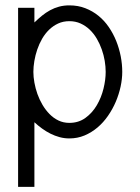

<svg xmlns="http://www.w3.org/2000/svg" viewBox="-20 -518 534 730"><path d="M48.8 192.4V-488.3H110.8V-432.6Q125 -446.3 139.6 -458.3Q154.3 -470.2 170.4 -479Q186.5 -487.8 204.6 -492.7Q222.7 -497.6 243.7 -497.6Q276.9 -497.6 304.4 -486.8Q332 -476.1 354.5 -457.8Q377 -439.5 393.8 -414.8Q410.6 -390.1 421.9 -362.1Q433.1 -334 439 -304Q444.8 -273.9 444.8 -244.6Q444.8 -217.8 438.5 -188.5Q432.1 -159.2 420.2 -131.1Q408.2 -103 390.6 -77.6Q373 -52.2 350.6 -33.2Q328.1 -14.2 301.3 -2.9Q274.4 8.3 243.7 8.3Q224.6 8.3 206.5 3.4Q188.5 -1.5 171.9 -9.8Q155.3 -18.1 139.9 -29.3Q124.5 -40.5 110.8 -53.2V192.4ZM381.8 -244.6Q381.8 -264.6 378.2 -286.6Q374.5 -308.6 366.9 -330.1Q359.4 -351.6 347.9 -371.1Q336.4 -390.6 321 -405.3Q305.7 -419.9 286.4 -428.7Q267.1 -437.5 243.7 -437.5Q220.2 -437.5 201.2 -428.7Q182.1 -419.9 166.7 -405Q151.4 -390.1 140.1 -370.6Q128.9 -351.1 121.6 -329.6Q114.3 -308.1 110.6 -286.1Q106.9 -264.2 106.9 -244.6Q106.9 -225.6 110.8 -203.9Q114.7 -182.1 122.3 -160.6Q129.9 -139.2 141.6 -119.4Q153.3 -99.6 168.5 -84.2Q183.6 -68.8 202.4 -59.8Q221.2 -50.8 243.7 -50.8Q278.8 -50.8 304.9 -69.8Q331.1 -88.9 348.1 -117.9Q365.2 -147 373.5 -180.9Q381.8 -214.8 381.8 -244.6Z"/></svg>

Font: SengBuhan
Style: Regular
Weight: 400
Designer: John M. Durdin
Foundry: Lao Script for Windows
Version: Version 1.400